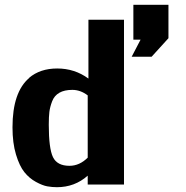

<svg xmlns="http://www.w3.org/2000/svg" viewBox="-20 -768 772 799"><path d="M32 -238Q32 -385 102 -444H101Q147 -483 218 -483Q291 -483 348 -441V-686H496V0H345V-18V-37Q291 11 217 11Q197 11 177 7.5Q157 4 129.5 -11Q102 -26 81.5 -51.5Q61 -77 46.5 -125Q32 -173 32 -238ZM183 -249Q183 -150 200.5 -114Q218 -78 269 -78Q311 -78 345 -112V-177V-371Q315 -394 281 -394Q248 -394 227 -382Q206 -370 197 -346.5Q188 -323 185.5 -302.5Q183 -282 183 -249ZM528 -532 565 -603H535V-748H681V-609Q670 -596 646 -570.5Q622 -545 611 -532Z"/></svg>

Font: Coval
Style: Black
Weight: 1000
Foundry: Context Ltd
Version: Version 001.000